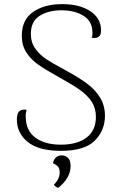

<svg xmlns="http://www.w3.org/2000/svg" viewBox="-20 -721 586 933"><path d="M62 -140Q62 -167 72.5 -179Q83 -191 109 -188Q104 -169 105 -152Q106 -86 152 -52Q198 -18 276 -18Q355 -18 400.5 -52.5Q446 -87 446 -153Q446 -195 426 -226Q406 -257 370.5 -282.5Q335 -308 270 -344Q203 -381 167 -406Q131 -431 108.5 -465.5Q86 -500 86 -548Q86 -625 141 -663Q196 -701 282 -701Q367 -701 419 -666.5Q471 -632 471 -573Q471 -559 466.5 -550.5Q462 -542 451 -538Q443 -536 439 -536Q435 -536 425 -538Q431 -550 429 -567Q428 -618 385.5 -644.5Q343 -671 278 -671Q215 -671 172.5 -644Q130 -617 130 -557Q130 -514 152.5 -483.5Q175 -453 204 -434Q233 -415 294 -382Q361 -346 402 -315.5Q443 -285 466.5 -246.5Q490 -208 490 -158Q490 -87 440.5 -37.5Q391 12 276 12Q168 12 115 -31Q62 -74 62 -140ZM242 177Q270 148 270 117Q270 98 261.5 88.5Q253 79 238 73Q238 60 249 47Q260 34 280 34Q297 34 310 45.5Q323 57 323 87Q323 143 263 192Q252 189 242 177Z"/></svg>

Font: Arima Madurai ExtraLight
Style: Regular
Weight: 275
Designer: Joana Correia and Natanael Gama
Foundry: NDISCOVER
Version: Version 1.019